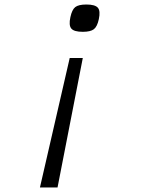

<svg xmlns="http://www.w3.org/2000/svg" viewBox="-20 -649 640 851"><path d="M157 182 289 -392H347L235 182ZM347 -508Q308 -508 296 -522.5Q284 -537 292 -573Q299 -606 313.5 -617.5Q328 -629 363 -629Q401 -629 413.5 -615Q426 -601 418 -564Q411 -531 396 -519.5Q381 -508 347 -508Z"/></svg>

Font: Victor Mono Thin ExtraLight
Style: Italic
Weight: 250
Italic angle: -12°
Monospace: yes
Version: Version 1.561;gftools[0.9.30]